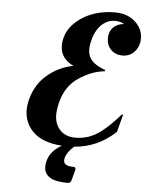

<svg xmlns="http://www.w3.org/2000/svg" viewBox="-62 -797 808 1056"><g transform="rotate(5 342.0 -268.5)"><path d="M302.2 8.8Q189.9 1.5 137.7 -54.7Q92.3 -103.5 92.3 -170.4Q92.3 -199.7 101.1 -231.9Q123.5 -315.4 186.5 -367.7Q249.5 -419.9 327.6 -434.1Q297.4 -448.2 279.3 -469.2Q253.9 -499 253.9 -541Q253.9 -562 260.3 -585.4Q278.8 -653.8 355.5 -701.7Q429.2 -747.1 531.7 -747.1Q607.9 -747.1 653.3 -696.3Q684.1 -661.6 684.1 -617.2Q684.1 -570.3 654.3 -540Q628.9 -514.2 590.8 -514.2Q552.7 -514.2 527.8 -538.6Q502.9 -563 502.9 -601.6Q502.9 -644.5 532.2 -668Q553.2 -685.1 584.5 -687.5Q564.5 -700.7 533.2 -700.7Q498 -700.7 469.2 -677.7Q430.7 -647 414.1 -585.9Q406.2 -556.6 406.2 -533.7Q406.2 -503.9 418.9 -483.4Q441.4 -448.2 503.4 -426.8L501.5 -419.4Q430.7 -412.6 360.8 -366.2Q291 -319.8 267.6 -231.9Q256.8 -191.4 256.3 -159.7Q256.3 -122.1 271.5 -95.7Q302.2 -41.5 372.1 -41.5Q447.8 -41.5 509.8 -88.4Q563.5 -129.4 615.2 -190.4H623L597.2 -92.3L595.7 -91.8Q499 -1.5 370.6 8.3Q333.5 39.1 323.7 74.2Q321.8 81.5 321.8 87.9Q321.8 119.1 373.5 119.1Q388.2 119.1 388.2 129.4Q388.2 132.8 387.2 136.2L372.1 192.9Q367.7 210 350.6 210Q284.2 209.5 253.9 190.4Q221.2 169.9 221.2 130.9Q221.2 116.7 225.6 99.6Q240.2 43.9 302.2 8.8Z"/></g></svg>

Font: Cursive Sans
Style: Bold
Weight: 700
Italic angle: -15°
Designer: Wojciech Kalinowski "wmk69" (wmk69@o2.pl)
Foundry: Wojciech Kalinowski "wmk69" (wmk69@o2.pl)
Version: Wersja 3.1.0; 2022-02-18